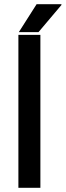

<svg xmlns="http://www.w3.org/2000/svg" viewBox="-20 -888 311 908"><path d="M67 0V-723H171V0ZM69 -736 153 -868H270L271 -865L162 -736Z"/></svg>

Font: Archivo SemiBold Medium
Style: Regular
Weight: 500
Version: Version 2.001